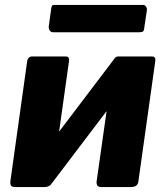

<svg xmlns="http://www.w3.org/2000/svg" viewBox="-20 -759 672 779"><path d="M260 -511 192 -27Q189 0 159 0H43Q29 0 25 -5.5Q21 -11 22 -23L90 -509Q93 -530 111 -530H246Q263 -530 260 -511ZM610 -511 542 -27Q541 -12 533 -6Q525 0 509 0H393Q380 0 375.5 -5.5Q371 -11 372 -23L441 -509Q443 -530 461 -530H596Q613 -530 610 -511ZM445 -522 530 -463 184 -7 100 -67ZM576 -718 565 -644Q564 -633 559 -630.5Q554 -628 541 -628H198Q186 -628 181.5 -635.5Q177 -643 178 -653L188 -726Q190 -735 192 -737Q194 -739 200 -739H561Q568 -739 572.5 -732Q577 -725 576 -718Z"/></svg>

Font: Libre Franklin ExtraBold
Style: Italic
Weight: 800
Italic angle: -8°
Designer: Pablo Impallari, Rodrigo Fuenzalida, Nhung Nguyen
Foundry: Impallari Type
Version: Version 3.000